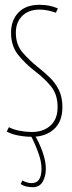

<svg xmlns="http://www.w3.org/2000/svg" viewBox="-20 -560 298 800"><path d="M8 -12 17 -30Q36 -20 62 -15Q88 -10 113 -10Q160 -10 190 -36.5Q220 -63 220 -114Q220 -166 193 -199.5Q166 -233 125 -264Q86 -294 56 -331Q26 -368 26 -424Q26 -475 56.5 -507.5Q87 -540 145 -540Q187 -540 221 -525L213 -507Q199 -512 181.5 -516Q164 -520 145 -520Q99 -520 72.5 -493.5Q46 -467 46 -424Q46 -374 74 -341.5Q102 -309 137 -281Q165 -259 188.5 -236Q212 -213 226 -183.5Q240 -154 240 -114Q240 -53 204.5 -21.5Q169 10 113 10Q85 10 56 4.5Q27 -1 8 -12ZM73 192Q94 203 112 203Q153 203 153 143Q153 114 140 77.5Q127 41 106 0H123Q143 33 157 72Q171 111 171 143Q171 174 158 197Q145 220 116 220Q105 220 92 217.5Q79 215 66 207Z"/></svg>

Font: Georama Condensed Thin
Style: Regular
Weight: 100
Width: 3
Designer: Jean-Baptiste Levee
Foundry: Production Type
Version: Version 1.000